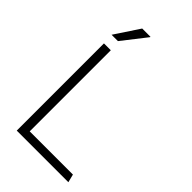

<svg xmlns="http://www.w3.org/2000/svg" viewBox="-266 -982 1068 1068"><g transform="rotate(45 268.0 -447.5)"><path d="M88 -750H138L249 -892V-895H184L88 -750ZM92 0H498L486 -48H146V-686H92V0Z"/></g></svg>

Font: ChivoLight
Style: Regular
Weight: 300
Designer: Hector Gatti
Foundry: Omnibus-Type
Version: Version 1.004;PS 001.004;hotconv 1.0.88;makeotf.lib2.5.64775